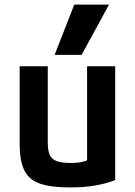

<svg xmlns="http://www.w3.org/2000/svg" viewBox="-20 -810 590 840"><path d="M286 10Q202 10 154 -7Q106 -24 86 -65.5Q66 -107 66 -180V-520H189V-187Q189 -152 197.5 -132.5Q206 -113 228.5 -105Q251 -97 289 -97Q311 -97 328 -99.5Q345 -102 365.5 -109.5Q386 -117 416 -131L361 -54V-520H484V-22Q442 -6 394 2Q346 10 286 10ZM337 -570H219L305 -790H457Z"/></svg>

Font: M PLUS Code Latin SemiExpanded SemiBold
Style: Regular
Weight: 600
Width: 6
Designer: Coji Morishita
Foundry: UNDERFOREST DESIGN
Version: Version 1.002; ttfautohint (v1.8.3)